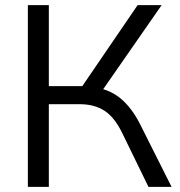

<svg xmlns="http://www.w3.org/2000/svg" viewBox="-20 -725 697 745"><path d="M88.1 0V-705H169.5V-390.7H312.8L288.4 -374.7L513.9 -705H607.1L368.2 -361.3L338.3 -387.3Q401.5 -380.5 445.7 -344.8Q489.9 -309 522.8 -244.6L645.7 0H556L455.3 -206.7Q425.5 -268.7 386.3 -294.7Q347 -320.7 289.2 -320.7H169.5V0Z"/></svg>

Font: Mulish ExtraLight
Style: Regular
Weight: 200
Designer: Vernon Adams
Foundry: Vernon Adams
Version: Version 3.603